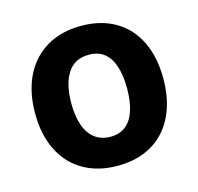

<svg xmlns="http://www.w3.org/2000/svg" viewBox="-88 -648 775 751"><g transform="rotate(-15 300.0 -273.0)"><path d="M300 10Q239 10 190.5 -10Q142 -30 108.5 -67Q75 -104 57.5 -155.5Q40 -207 40 -271Q40 -358 71.5 -422Q103 -486 162 -521Q221 -556 302 -556Q381 -556 439 -522.5Q497 -489 528.5 -425.5Q560 -362 560 -273Q560 -210 543 -158Q526 -106 493 -68.5Q460 -31 411.5 -10.5Q363 10 300 10ZM302 -107Q340 -107 364.5 -127Q389 -147 401 -184.5Q413 -222 413 -273Q413 -323 401.5 -360.5Q390 -398 365.5 -418.5Q341 -439 302 -439Q244 -439 215.5 -394.5Q187 -350 187 -273Q187 -222 199.5 -185Q212 -148 238 -127.5Q264 -107 302 -107Z"/></g></svg>

Font: Noto Sans Mono
Style: Bold
Weight: 700
Designer: Monotype Design Team
Foundry: Monotype Imaging Inc.
Version: Version 2.014